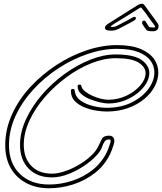

<svg xmlns="http://www.w3.org/2000/svg" viewBox="-20 -977 868 1026"><path d="M242 29Q173 29 120 1Q67 -27 37.5 -78.5Q8 -130 8 -201Q8 -286 44 -365.5Q80 -445 142 -512Q204 -579 281.5 -629.5Q359 -680 442.5 -708Q526 -736 605 -736Q682 -736 731 -715.5Q780 -695 803 -662Q826 -629 826 -590Q826 -553 807 -516Q788 -479 751.5 -448.5Q715 -418 664 -399.5Q613 -381 550 -381Q526 -381 494 -386Q462 -391 431 -403.5Q400 -416 379.5 -437Q359 -458 359 -491V-492Q359 -502 369 -502Q379 -502 379 -493Q383 -459 411.5 -439Q440 -419 478.5 -410Q517 -401 550 -401Q627 -401 684.5 -430Q742 -459 773.5 -502.5Q805 -546 805 -590Q805 -624 784.5 -652.5Q764 -681 720 -698.5Q676 -716 605 -716Q529 -716 448 -688.5Q367 -661 292 -612Q217 -563 157.5 -498Q98 -433 63 -357.5Q28 -282 28 -201Q28 -104 86.5 -47.5Q145 9 242 9Q304 9 364.5 -10.5Q425 -30 474 -68.5Q523 -107 551 -164Q554 -170 558.5 -182Q563 -194 567 -206Q571 -218 571 -222Q571 -227 570.5 -228.5Q570 -230 570 -230Q568 -232 562 -232Q547 -232 539 -220.5Q531 -209 526 -193.5Q521 -178 512 -166Q487 -132 443.5 -100.5Q400 -69 351 -49Q302 -29 258 -29Q178 -29 132.5 -76.5Q87 -124 87 -203Q87 -271 119 -340Q151 -409 204.5 -471Q258 -533 325 -581.5Q392 -630 462.5 -658Q533 -686 598 -686Q695 -686 736.5 -656.5Q778 -627 778 -587Q778 -559 761 -530.5Q744 -502 713.5 -478Q683 -454 643 -439Q603 -424 558 -424Q542 -424 515 -430Q488 -436 460.5 -447Q433 -458 414 -475Q395 -492 395 -514V-516Q395 -525 405 -525Q414 -525 415 -517Q418 -502 434 -489Q450 -476 473 -465.5Q496 -455 519 -449.5Q542 -444 558 -444Q611 -444 656.5 -466Q702 -488 730 -521Q758 -554 758 -586Q758 -618 721.5 -642Q685 -666 598 -666Q536 -666 468 -639Q400 -612 336 -565Q272 -518 220 -458.5Q168 -399 137.5 -333Q107 -267 107 -203Q107 -133 147 -91Q187 -49 258 -49Q288 -49 325.5 -61.5Q363 -74 400 -95.5Q437 -117 466 -144Q495 -171 507 -199Q516 -219 525 -235.5Q534 -252 562 -252Q591 -252 591 -222Q591 -215 586.5 -201Q582 -187 577 -174Q572 -161 569 -155Q540 -94 487.5 -53Q435 -12 371 8.5Q307 29 242 29ZM798 -810Q782 -810 773.5 -811.5Q765 -813 761 -819Q757 -824 750.5 -833.5Q744 -843 740 -850Q739 -852 739 -857Q741 -867 750 -867Q756 -867 758 -862Q763 -855 768 -846.5Q773 -838 777 -833Q779 -832 783.5 -831Q788 -830 802 -830Q813 -830 807 -839Q801 -848 791 -861.5Q781 -875 770 -890Q759 -907 749.5 -918Q740 -929 736 -935Q734 -937 733 -937Q730 -937 719 -930Q715 -927 695.5 -915Q676 -903 653 -888.5Q630 -874 611.5 -863Q593 -852 590 -850Q587 -848 580.5 -843.5Q574 -839 572 -836Q570 -833 578 -833Q589 -833 595.5 -835Q602 -837 607 -840Q612 -843 629 -851.5Q646 -860 663.5 -869.5Q681 -879 689 -884Q694 -887 698 -887Q708 -887 706 -877Q704 -871 698 -868Q690 -863 671.5 -853Q653 -843 636 -834.5Q619 -826 614 -823Q595 -813 574 -813Q538 -813 541 -831Q543 -841 559 -851L710 -946Q727 -957 738 -957Q747 -957 754 -947L785 -904Q795 -891 806.5 -875Q818 -859 823 -851Q829 -843 827 -833Q826 -823 818.5 -816.5Q811 -810 798 -810Z"/></svg>

Font: Neonderthaw
Style: Regular
Weight: 400
Designer: Robert E. Leuschke
Foundry: Robert E. Leuschke
Version: Version 1.010; ttfautohint (v1.8.3)